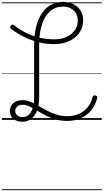

<svg xmlns="http://www.w3.org/2000/svg" viewBox="-20 -1292 1116 2069"><path d="M704 11Q634 11 575.5 -6.5Q517 -24 467.5 -50Q418 -76 376 -102Q334 -128 296.5 -145.5Q259 -163 224 -163Q188 -163 166 -144.5Q144 -126 144 -96Q144 -67 166 -48.5Q188 -30 223 -30Q263 -30 290.5 -56Q318 -82 333 -130.5Q348 -179 348 -245V-809Q348 -917 369 -1002.5Q390 -1088 430.5 -1148Q471 -1208 529 -1240Q587 -1272 660 -1272Q721 -1272 770 -1247.5Q819 -1223 847.5 -1179Q876 -1135 876 -1075Q876 -1017 853.5 -970Q831 -923 789 -888.5Q747 -854 689.5 -835.5Q632 -817 562 -817Q474 -817 394 -837Q314 -857 241.5 -893.5Q169 -930 101 -979Q91 -986 89.5 -995Q88 -1004 96 -1014Q104 -1025 112.5 -1026.5Q121 -1028 128 -1022Q190 -974 258.5 -939.5Q327 -905 403 -886.5Q479 -868 562 -868Q620 -868 667 -883Q714 -898 747.5 -925Q781 -952 799.5 -989.5Q818 -1027 818 -1073Q818 -1119 797 -1152Q776 -1185 740 -1203Q704 -1221 657 -1221Q597 -1221 549.5 -1192.5Q502 -1164 469 -1110Q436 -1056 419 -979Q402 -902 402 -805V-245Q402 -162 380.5 -103Q359 -44 318.5 -12Q278 20 221 20Q182 20 151 5.5Q120 -9 103 -35Q86 -61 86 -94Q86 -129 103 -156Q120 -183 151 -198Q182 -213 221 -213Q264 -213 306 -195.5Q348 -178 392 -152.5Q436 -127 484.5 -101Q533 -75 587.5 -57.5Q642 -40 705 -40Q775 -40 831.5 -65.5Q888 -91 926 -138Q964 -185 979 -250Q982 -260 990 -263Q998 -266 1011 -262Q1022 -260 1025.5 -253.5Q1029 -247 1027 -237Q1011 -161 965.5 -105.5Q920 -50 853 -19.5Q786 11 704 11ZM0 747H1076V757H0ZM0 -20H1076V0H0ZM0 -505H1076V-500H0ZM0 -1267H1076V-1257H0Z"/></svg>

Font: Playwrite VN Guides
Style: Regular
Weight: 400
Designer: Veronika Burian, José Scaglione
Foundry: TypeTogether
Version: Version 1.003